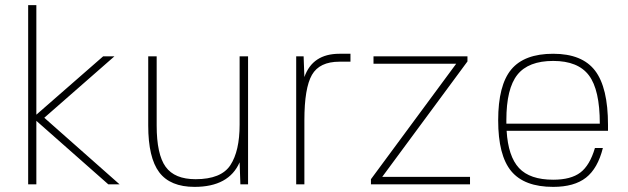

<svg xmlns="http://www.w3.org/2000/svg" viewBox="-20 -720 2455 750"><path d="M122 -700V-272L383 -500H427L153 -260L447 0H403L122 -248V0H90V-700Z M919 0 916 -86Q874 10 740 10Q645 10 602 -47Q559 -104 559 -230V-500H592V-230Q592 -117 627 -68.5Q662 -20 744 -20Q844 -20 880 -75Q916 -130 916 -233V-500H949V0Z M1169 -250V0H1137V-500H1166L1169 -419Q1201 -510 1306 -510H1349V-479H1306Q1228 -479 1198.5 -427.5Q1169 -376 1169 -250Z M1473 -29H1816V0H1429V-20L1762 -471H1439V-500H1806V-480Z M1959 -209Q1965 -109 2007.5 -63.5Q2050 -18 2141 -18Q2210 -18 2247 -46Q2284 -74 2304 -142H2335Q2315 -62 2269 -26Q2223 10 2141 10Q2028 10 1977 -51.5Q1926 -113 1926 -250Q1926 -387 1977 -448.5Q2028 -510 2141 -510Q2254 -510 2304.5 -444Q2355 -378 2355 -232V-209ZM1958 -251V-237H2323Q2323 -369 2280.5 -425.5Q2238 -482 2141 -482Q2044 -482 2001 -428Q1958 -374 1958 -251Z"/></svg>

Font: Fivo Sans Thin
Style: Regular
Weight: 250
Foundry: Alexander Slobzheninov
Version: 1.0